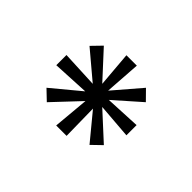

<svg xmlns="http://www.w3.org/2000/svg" viewBox="-69 -1073 573 573"><g transform="rotate(-45 217.0 -787.0)"><path d="M241.2 -639.2H198.2L207 -750L129.9 -666L100.1 -696.8L184.1 -766.1L70.8 -764.2V-808.1L184.1 -797.9L100.1 -877L129.9 -908.2L204.1 -818.8L198.2 -935.1H241.2L235.8 -818.8L309.1 -905.8L339.8 -876L255.9 -798.8L367.2 -808.1V-764.2L253.9 -772L339.8 -698.2L309.1 -668L235.8 -751Z"/></g></svg>

Font: Sporting Grotesque
Style: Regular
Weight: 400
Designer: Lucas LE BIHAN
Foundry: Lucas LE BIHAN
Version: Version 2.001;PS 2.1;hotconv 1.0.88;makeotf.lib2.5.647800